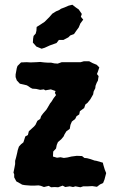

<svg xmlns="http://www.w3.org/2000/svg" viewBox="-20 -776 485 812"><path d="M204 -114 221 -109 236 -111 250 -108 265 -110 282 -114 305 -117 327 -116 337 -108 348 -107 363 -103 380 -97 387 -96 415 -88 417 -79 423 -59 429 -44 422 -17 416 -2 403 4 390 14 370 11 352 12H332L320 16L299 12L289 15L275 12L256 15L245 9L226 16L211 15L196 16L186 10L166 15L153 10L143 8L125 9H111L85 7L74 5L49 -9L40 -26V-39L37 -46L41 -66L44 -82V-96L48 -110L53 -131L55 -141L60 -156L69 -166L79 -174L87 -199L98 -205L102 -221L124 -241L130 -248L138 -265L150 -273L154 -285L162 -296L176 -312L181 -320L192 -339L197 -345L207 -361L217 -374L212 -383L215 -391L195 -398L172 -394L165 -398L150 -396L133 -400L117 -401L109 -405L94 -415L82 -418L64 -422L51 -436L46 -450V-461L51 -488L54 -497L69 -512L93 -513L109 -512L134 -513L150 -514L167 -512L182 -511H196L210 -508L224 -507L241 -513H252H265H284H297H321L335 -517H357L372 -509L389 -502L400 -491L394 -473L390 -463L397 -454L394 -435L389 -426L384 -413L383 -403L376 -389L374 -377L362 -356L350 -341L341 -334L336 -319L318 -306L315 -292L304 -285L298 -273L284 -262L278 -248L275 -231L261 -221L253 -208L249 -199L239 -187L225 -175L220 -163L217 -148L205 -135ZM156 -570 134 -579 119 -596 120 -612 122 -624 131 -634 134 -646 135 -662 151 -672 169 -684 183 -698 189 -704 201 -718 217 -728 231 -734 238 -739 254 -745 270 -752 286 -756 300 -745 313 -736 326 -717 322 -705 332 -693 326 -685 320 -677 313 -660 302 -645 293 -632 277 -626 269 -618 248 -607H229L219 -594L191 -584L169 -574Z"/></svg>

Font: Winky Rough SemiBold
Style: Regular
Weight: 600
Designer: Simon Atzbach
Foundry: typofactur
Version: Version 1.206; ttfautohint (v1.8.4.7-5d5b)